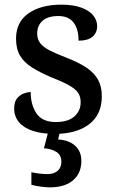

<svg xmlns="http://www.w3.org/2000/svg" viewBox="-20 -566 501 826"><path d="M216 10Q160 10 121 -3Q82 -16 61.5 -40.5Q41 -65 41 -99Q41 -128 53.5 -143Q66 -158 82.5 -164Q99 -170 112 -170Q112 -115 137 -78Q162 -41 220 -41Q273 -41 300 -65Q327 -89 327 -126Q327 -150 316.5 -166Q306 -182 279.5 -197.5Q253 -213 204 -232Q152 -254 117.5 -276Q83 -298 66 -327Q49 -356 49 -400Q49 -471 102.5 -508.5Q156 -546 244 -546Q296 -546 330.5 -533Q365 -520 381.5 -499Q398 -478 398 -454Q398 -425 378 -408Q358 -391 318 -391Q318 -441 296.5 -469Q275 -497 231 -497Q186 -497 163 -476.5Q140 -456 140 -422Q140 -398 152.5 -381Q165 -364 193 -349.5Q221 -335 268 -317Q319 -297 352 -275Q385 -253 401.5 -223.5Q418 -194 418 -152Q418 -73 363.5 -31.5Q309 10 216 10ZM195 240Q179 240 156 237Q133 234 115 229V175Q133 179 151.5 181Q170 183 183 183Q212 183 228 169Q244 155 244 130Q244 101 222.5 87.5Q201 74 169 72L190 -9H240L230 34Q263 36 285 48Q307 60 318.5 79.5Q330 99 330 126Q330 179 294.5 209.5Q259 240 195 240Z"/></svg>

Font: Noto Serif Gujarati Medium
Style: Regular
Weight: 500
Version: Version 2.102